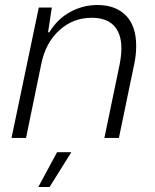

<svg xmlns="http://www.w3.org/2000/svg" viewBox="-20 -551 618 767"><path d="M135 -521H187L172 -422H177Q210 -476 261 -503.5Q312 -531 369 -531Q442 -531 483 -489Q524 -447 524 -368Q524 -330 516 -294L455 0H397L457 -289Q465 -329 465 -357Q465 -417 435 -448.5Q405 -480 346 -480Q272 -480 217 -430Q162 -380 145 -296L84 0H26ZM208 57H265L178 196H133Z"/></svg>

Font: Mona Sans Light
Style: Italic
Weight: 300
Italic angle: -11.7°
Designer: Deni Anggara
Foundry: GitHub
Version: Version 2.000